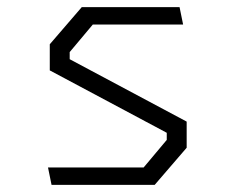

<svg xmlns="http://www.w3.org/2000/svg" viewBox="-20 -520 660 540"><path d="M125 0H415L505 -104.5V-178L176 -353.5V-373.5L241 -451H495L485 -500H210L120 -395.5V-322L449 -146.5V-126.5L384 -49H115Z"/></svg>

Font: Monaspace Krypton ExtraLight
Style: Regular
Weight: 200
Designer: Riley Cran & the Lettermatic Team
Foundry: Lettermatic
Version: Version 1.101 (Monaspace Krypton)